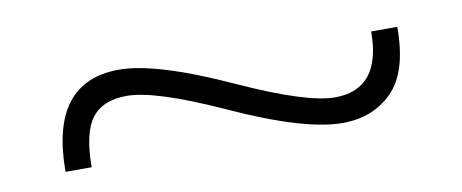

<svg xmlns="http://www.w3.org/2000/svg" viewBox="-31 -458 748 311"><g transform="rotate(-10 343.0 -302.0)"><path d="M331 -283Q223 -332 177 -332Q137 -332 119 -308Q101 -284 101 -228H58Q58 -376 172 -376Q233 -376 355 -320Q463 -271 509 -271Q585 -271 585 -366H628Q628 -292 596 -260Q564 -228 514 -228Q451 -228 331 -283Z"/></g></svg>

Font: M PLUS 1p Light
Style: Regular
Weight: 300
Version: Version 1.061